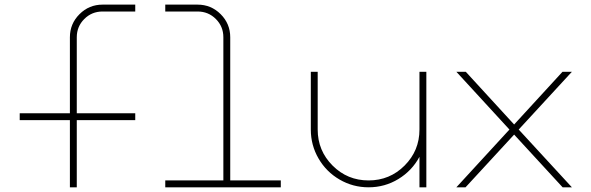

<svg xmlns="http://www.w3.org/2000/svg" viewBox="-20 -798 2520 818"><path d="M417 -749Q371.1 -749 339.1 -717Q307.1 -685.1 307.1 -639.2V-315.4H556.2V-286.1H307.1V0H277.8V-286.1H64V-315.4H277.8V-639.2Q277.8 -696.8 318.6 -737.5Q359.4 -778.3 417 -778.3H556.2V-749Z M931.6 -639.2Q931.6 -685.1 899.7 -717Q867.7 -749 821.8 -749H684.1V-778.3H821.8Q879.4 -778.3 920.2 -737.5Q960.9 -696.8 960.9 -639.2V-29.3H1176.3V0H684.1V-29.3H931.6Z M1550.3 0Q1483.4 0 1426.8 -33Q1370.1 -65.9 1337.2 -122.6Q1304.2 -179.2 1304.2 -246.1V-492.2H1333.5V-246.1Q1333.5 -156.2 1396.7 -92.8Q1460 -29.3 1550.3 -29.3Q1640.6 -29.3 1703.9 -92.8Q1767.1 -156.2 1767.1 -246.1V-492.2H1796.4V0H1767.1V-129.9Q1735.4 -70.8 1677.5 -35.4Q1619.6 0 1550.3 0Z M1924.3 -492.2H1964.4L2170.4 -267.6L2376.5 -492.2H2416.5L2189.9 -246.1L2416.5 0H2377L2170.4 -224.6L1963.4 0H1924.3L2150.4 -246.1Z"/></svg>

Font: Cherry
Style: Light
Weight: 300
Designer: Amin Abedi
Version: Version 1.00 ; ttfautohint (v1.6)